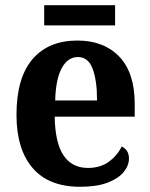

<svg xmlns="http://www.w3.org/2000/svg" viewBox="-20 -704 574 734"><path d="M286 10Q166 10 104.5 -62Q43 -134 43 -265Q43 -406 104 -477.5Q165 -549 276 -549Q377 -549 436 -487.5Q495 -426 495 -307V-258H189Q191 -156 223.5 -109Q256 -62 316 -62Q364 -62 396.5 -86Q429 -110 445 -144Q473 -131 473 -98Q473 -71 453 -46.5Q433 -22 392 -6Q351 10 286 10ZM351 -320Q351 -397 334 -441.5Q317 -486 278 -486Q239 -486 216 -443.5Q193 -401 191 -320ZM149 -607V-684H420V-607Z"/></svg>

Font: Noto Serif Tamil SemiCondensed
Style: Bold Italic
Weight: 700
Width: 4
Italic angle: -12°
Designer: Indian Type Foundry, Tom Grace, and the Monotype Design Team
Foundry: Monotype Imaging Inc.
Version: Version 2.003; ttfautohint (v1.8.4.7-5d5b)